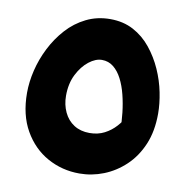

<svg xmlns="http://www.w3.org/2000/svg" viewBox="-78 -817 820 839"><g transform="rotate(10 332.0 -397.0)"><path d="M42 -361Q42 -409 54.5 -461Q67 -513 92 -562.5Q117 -612 153.5 -652.5Q190 -693 238.5 -717Q287 -741 345 -741Q403 -741 448 -717Q493 -693 526 -652Q559 -611 580.5 -562.5Q602 -514 612 -464Q622 -414 622 -370Q622 -292 597 -233Q572 -174 529.5 -134Q487 -94 435 -73.5Q383 -53 328 -53Q251 -53 186 -89Q121 -125 81.5 -194Q42 -263 42 -361ZM212 -378Q212 -338 227.5 -305Q243 -272 272 -253.5Q301 -235 341 -235Q378 -235 407 -250Q436 -265 457.5 -289Q479 -313 492 -340L472 -269Q472 -308 467.5 -348Q463 -388 453.5 -426Q444 -464 428.5 -494Q413 -524 391 -541.5Q369 -559 340 -559Q312 -559 282.5 -536Q253 -513 232.5 -472.5Q212 -432 212 -378Z"/></g></svg>

Font: Kufam ExtraBold
Style: Italic
Weight: 800
Italic angle: -11°
Designer: Artur Schmal
Foundry: Original Type
Version: Version 1.301; ttfautohint (v1.8.3)